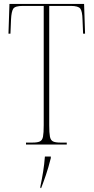

<svg xmlns="http://www.w3.org/2000/svg" viewBox="-20 -734 476 975"><path d="M112 0V-10H146Q171 -10 183 -16Q195 -22 198.5 -40.5Q202 -59 202 -98V-704H96Q57 -704 47.5 -690Q38 -676 36 -635L33 -563H23L28 -714H407L412 -563H402L399 -635Q398 -676 388 -690Q378 -704 339 -704H230V-98Q230 -59 233.5 -40.5Q237 -22 249 -16Q261 -10 286 -10H319V0ZM185 213Q193 175 199 138Q205 101 208 61H238V69Q226 117 213 155Q200 193 189 221H185Z"/></svg>

Font: Noto Serif Display ExtraCondensed Thin
Style: Regular
Weight: 100
Width: 2
Designer: Monotype Design Team
Foundry: Monotype Imaging Inc.
Version: Version 2.009